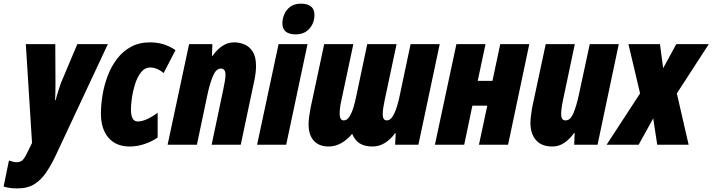

<svg xmlns="http://www.w3.org/2000/svg" viewBox="-80 -796 3918 1056"><path d="M16.1 240.2Q-8.8 240.2 -26.9 237.5Q-44.9 234.9 -60.1 230L-30.8 86.9Q-4.4 96.2 11.2 96.2Q32.2 96.2 43.7 85Q55.2 73.7 65.9 51.8L96.2 -9.8L62 -553.2H224.1L225.1 -335.9Q225.1 -313.5 224.6 -290.5Q224.1 -267.6 223.1 -245.1H226.1Q231.9 -269.5 241 -297.1Q250 -324.7 254.9 -338.9L345.2 -553.2H513.2L225.1 62Q201.2 112.3 173.8 152.8Q146.5 193.4 109.1 216.8Q71.8 240.2 16.1 240.2Z M633.8 9.8Q557.6 9.8 516.4 -38.8Q475.1 -87.4 475.1 -169.9Q475.1 -219.7 484.1 -274.2Q493.2 -328.6 512.7 -379.9Q532.2 -431.2 564 -472.7Q595.7 -514.2 640.6 -538.6Q685.5 -563 745.1 -563Q824.2 -563 885.3 -520L819.8 -394Q804.7 -407.7 784.9 -416.3Q765.1 -424.8 747.1 -424.8Q716.8 -424.8 696 -398.7Q675.3 -372.6 663.1 -334Q650.9 -295.4 645.5 -257.1Q640.1 -218.8 640.1 -194.8Q640.1 -127.9 677.2 -127.9Q722.2 -127.9 787.1 -175.8V-40Q760.3 -20 718.5 -5.1Q676.8 9.8 633.8 9.8Z M841.8 0 960 -553.2H1087.9L1085.9 -488.8H1088.9Q1113.3 -523.4 1143.1 -543.2Q1172.9 -563 1208 -563Q1237.8 -563 1265.1 -551.3Q1292.5 -539.6 1310.3 -511.5Q1328.1 -483.4 1328.1 -433.1Q1328.1 -418 1326.2 -398.7Q1324.2 -379.4 1318.8 -353L1244.1 0H1084L1148.9 -308.1Q1153.3 -329.6 1156.7 -350.1Q1160.2 -370.6 1160.2 -383.8Q1160.2 -418.9 1134.8 -418.9Q1108.9 -418.9 1092 -379.6Q1075.2 -340.3 1063 -285.2L1002.9 0Z M1547.4 -606.9Q1473.1 -606.9 1473.1 -668Q1473.1 -692.4 1483.6 -717.3Q1494.1 -742.2 1516.8 -759Q1539.6 -775.9 1575.2 -775.9Q1610.4 -775.9 1629.9 -760.7Q1649.4 -745.6 1649.4 -714.8Q1649.4 -668.9 1621.3 -637.9Q1593.3 -606.9 1547.4 -606.9ZM1334 0 1452.1 -553.2H1611.3L1494.1 0Z M1728 9.8Q1674.3 9.8 1645.8 -22.2Q1617.2 -54.2 1617.2 -111.8Q1617.2 -130.9 1620.1 -153.3Q1623 -175.8 1627.9 -201.2L1703.1 -553.2H1863.3L1798.3 -247.1Q1793 -224.6 1790.5 -204.6Q1788.1 -184.6 1788.1 -170.9Q1788.1 -133.8 1811 -133.8Q1829.1 -133.8 1842.3 -155.3Q1855.5 -176.8 1864.3 -206.3Q1873 -235.8 1877.9 -259.8L1939.9 -553.2H2101.1L2036.1 -247.1Q2031.2 -224.6 2028.1 -203.6Q2024.9 -182.6 2024.9 -168.9Q2024.9 -133.8 2047.4 -133.8Q2065.9 -133.8 2079.3 -155.5Q2092.8 -177.2 2102.1 -206.8Q2111.3 -236.3 2116.2 -259.8L2178.2 -553.2H2338.4L2221.2 0H2093.3L2096.2 -63H2092.3Q2069.8 -30.3 2037.8 -10.3Q2005.9 9.8 1969.2 9.8Q1925.8 9.8 1898.9 -7.1Q1872.1 -23.9 1857.9 -58.1H1855Q1831.1 -28.3 1797.6 -9.3Q1764.2 9.8 1728 9.8Z M2312 0 2430.2 -553.2H2590.3L2547.4 -351.1H2628.4L2671.4 -553.2H2831.1L2714.4 0H2554.2L2600.1 -214.8H2518.1L2473.1 0Z M2957.5 9.8Q2898.9 9.8 2868.2 -25.1Q2837.4 -60.1 2837.4 -120.1Q2837.4 -137.2 2840.1 -158.2Q2842.8 -179.2 2846.2 -201.2L2921.4 -553.2H3081.5L3016.6 -246.1Q3006.3 -197.3 3006.3 -168.9Q3006.3 -152.3 3011.7 -143.1Q3017.1 -133.8 3031.2 -133.8Q3057.1 -133.8 3073.7 -173.3Q3090.3 -212.9 3102.5 -269L3163.6 -553.2H3323.2L3206.5 0H3078.1L3080.6 -64H3077.1Q3053.2 -30.3 3023.4 -10.3Q2993.7 9.8 2957.5 9.8Z M3256.3 0 3440.4 -282.2 3376.5 -553.2H3549.8L3567.4 -420.9L3639.6 -553.2H3818.4L3642.6 -282.2L3707.5 0H3534.7L3512.7 -145L3432.6 0Z"/></svg>

Font: Open Sans Condensed ExtraBold
Style: Italic
Weight: 800
Width: 3
Italic angle: -12°
Designer: Monotype Design Team
Foundry: Monotype Imaging Inc.
Version: Version 3.003; ttfautohint (v1.8.4)